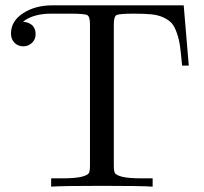

<svg xmlns="http://www.w3.org/2000/svg" viewBox="-20 -697 762 717"><path d="M21 -572Q21 -618 66 -647.5Q111 -677 175 -677H666L685 -452H660Q656 -497 652.5 -523Q649 -549 640.5 -573.5Q632 -598 621.5 -610Q611 -622 591 -631.5Q571 -641 545 -643.5Q519 -646 480 -646Q425 -646 415 -640.5Q405 -635 405 -606V-79Q405 -59 409 -51Q413 -43 436 -37Q459 -31 510 -31H550V0Q509 -3 360 -3Q212 -3 171 0V-31H211Q262 -31 285 -37Q308 -43 312 -51Q316 -59 316 -79V-606Q316 -635 306 -640.5Q296 -646 241 -646H171Q104 -646 66 -616Q113 -611 113 -569Q113 -550 99.5 -537Q86 -524 67 -524Q47 -524 34 -537.5Q21 -551 21 -572Z"/></svg>

Font: CMU Serif
Style: Roman
Weight: 500
Version: Version 0.7.0